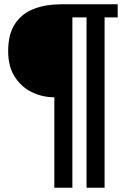

<svg xmlns="http://www.w3.org/2000/svg" viewBox="-20 -706 577 894"><path d="M233 168V-253Q178 -253 129 -276.5Q80 -300 49 -348Q18 -396 18 -468Q18 -548 50.5 -596Q83 -644 138.5 -665Q194 -686 262 -686H528V-625H467V168H383V-625H317V168Z"/></svg>

Font: Archivo VF Beta
Style: Regular
Weight: 400
Designer: Hector Gatti
Foundry: Omnibus-Type
Version: Version 1.002